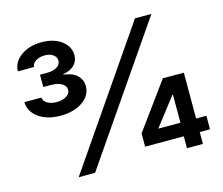

<svg xmlns="http://www.w3.org/2000/svg" viewBox="-103 -869 1165 1005"><g transform="rotate(-15 479.5 -366.5)"><path d="M31.7 -453.1H124.5Q125 -434.1 145.3 -421.9Q165.5 -409.7 195.8 -409.7Q228 -409.7 249 -422.9Q270 -436 270 -456.5Q270 -477.5 248.3 -490.7Q226.6 -503.9 189.5 -503.9H147.9V-570.8H189.5Q220.2 -570.8 240.2 -583.5Q260.3 -596.2 260.3 -616.7Q260.3 -636.7 242.9 -649.4Q225.6 -662.1 196.8 -662.1Q168.9 -662.1 148.9 -649.4Q128.9 -636.7 128.4 -617.7H40.5Q42 -668 86.9 -700.4Q131.8 -732.9 198.7 -732.9Q265.1 -732.9 306.9 -701.7Q348.6 -670.4 348.6 -623Q348.6 -590.8 326.2 -569.1Q303.7 -547.4 266.6 -542.5V-539.1Q313.5 -534.2 338.9 -510.5Q364.3 -486.8 364.3 -450.7Q364.3 -400.4 317.1 -367.9Q270 -335.4 197.3 -335.4Q124.5 -335.4 78.6 -368.7Q32.7 -401.9 31.7 -453.1ZM204.6 0 704.6 -727.1H793.5L293.5 0ZM582 -64.5V-136.2L764.2 -386.2H877.9V-137.7H933.6V-64.5H877.9V0H791.5V-64.5ZM793 -137.7V-289.1H789.6L674.8 -140.1V-137.7Z"/></g></svg>

Font: Interop SemBd
Style: Regular
Weight: 600
Designer: Rasmus Andersson, Google, Jang Haemin
Foundry: jhaemin
Version: Version 1.007